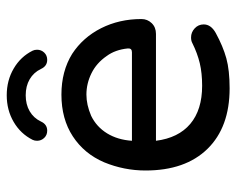

<svg xmlns="http://www.w3.org/2000/svg" viewBox="-88 -630 728 593"><g transform="rotate(-90 276.5 -334.0)"><path d="M45.9 -249Q45.9 -315.4 71.3 -377Q97.7 -438.5 151.4 -473.6Q205.1 -508.8 280.3 -508.8Q352.5 -508.8 406.2 -475.6Q457 -442.4 485.4 -386.2Q513.7 -330.1 513.7 -261.7Q513.7 -243.2 501 -230Q488.3 -216.8 467.8 -216.8H137.7Q146.5 -147.5 189.9 -110.8Q233.4 -74.2 307.6 -74.2Q346.7 -74.2 377.4 -81.5Q408.2 -88.9 439.5 -104.5Q446.3 -108.4 457 -108.4Q472.7 -108.4 484.9 -97.2Q497.1 -85.9 497.1 -69.3Q497.1 -46.9 470.7 -32.2Q429.7 -9.8 392.6 0.5Q355.5 10.7 299.8 10.7Q179.7 10.7 112.8 -57.6Q45.9 -126 45.9 -249ZM411.1 -291Q423.8 -291 422.9 -303.7Q418.9 -342.8 399.4 -369.1Q377.9 -400.4 346.2 -416Q314.5 -431.6 280.3 -431.6Q249 -431.6 214.8 -417Q180.7 -400.4 160.6 -367.7Q140.6 -335 137.7 -291ZM140.6 -597.7Q159.2 -634.8 195.8 -656.2Q232.4 -677.7 278.3 -677.7Q324.2 -677.7 360.8 -656.2Q397.5 -634.8 416 -597.7Q418.9 -591.8 418.9 -584Q418.9 -571.3 410.2 -562Q401.4 -552.7 387.7 -552.7Q368.2 -552.7 359.4 -572.3Q348.6 -594.7 327.6 -606.9Q306.6 -619.1 278.3 -619.1Q250 -619.1 229 -606.9Q208 -594.7 197.3 -572.3Q188.5 -552.7 168.9 -552.7Q155.3 -552.7 146.5 -562Q137.7 -571.3 137.7 -584Q137.7 -591.8 140.6 -597.7Z"/></g></svg>

Font: jf-openhuninn-2.0
Style: Regular
Weight: 400
Designer: [Kosugi Maru]
Designed by MOTOYA      

[Varela Round]
Joe Prince (Latin component); Avraham Cornfeld (Hebrew component)
Foundry: justfont CO.,LTD.
Version: 2.0